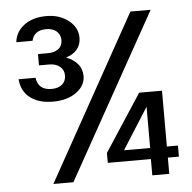

<svg xmlns="http://www.w3.org/2000/svg" viewBox="-51 -761 812 812"><g transform="rotate(-5 354.5 -355.0)"><path d="M143 0 531 -698H617L228 0ZM635 -116H682V-69H635V0H563V-69H380V-111L538 -353H635ZM453 -116H564V-291ZM39 -611Q44 -655 80.5 -682.5Q117 -710 175 -710Q231 -710 269 -680Q307 -650 307 -607Q307 -577 290 -557Q273 -537 245 -529V-527Q273 -517 291.5 -495.5Q310 -474 310 -444Q310 -403 271.5 -375Q233 -347 172 -347Q112 -347 75.5 -375Q39 -403 35 -454H107Q114 -401 171 -401Q199 -401 215.5 -415Q232 -429 232 -453Q232 -477 214.5 -491Q197 -505 169 -505H126V-553H167Q196 -553 213 -566Q230 -579 230 -603Q230 -626 214 -640.5Q198 -655 170 -655Q118 -655 108 -611Z"/></g></svg>

Font: SVN-Poppins
Style: Regular
Weight: 400
Designer: Ninad Kale (Devanagari), Jonny Pinhorn (Latin)
Foundry: Indian Type Foundry
Version: Version 3.002 2017